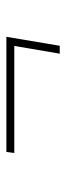

<svg xmlns="http://www.w3.org/2000/svg" viewBox="186 -594 214 627"><g transform="rotate(-90 293.5 -281.0)"><path d="M457 -193.4H431.2L456.5 -341.8H106.9L110.4 -367.7H486.3Z"/></g></svg>

Font: Roboto Mono Thin
Style: Italic
Weight: 250
Designer: Google
Version: Version 2.000985; 2015; ttfautohint (v1.3)